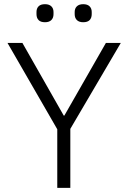

<svg xmlns="http://www.w3.org/2000/svg" viewBox="-20 -905 617 925"><path d="M196.8 -797.9Q175.8 -797.9 165.8 -808.3Q155.8 -818.8 155.8 -836.9V-847.2Q155.8 -864.3 165.8 -874.5Q175.8 -884.8 196.8 -884.8Q216.8 -884.8 227.3 -874.5Q237.8 -864.3 237.8 -847.2V-836.9Q237.8 -818.8 227.3 -808.3Q216.8 -797.9 196.8 -797.9ZM380.9 -797.9Q360.8 -797.9 350.3 -808.3Q339.8 -818.8 339.8 -836.9V-847.2Q339.8 -864.3 350.3 -874.5Q360.8 -884.8 380.9 -884.8Q401.4 -884.8 411.6 -874.5Q421.9 -864.3 421.9 -847.2V-836.9Q421.9 -818.8 411.9 -808.3Q401.9 -797.9 380.9 -797.9ZM255.9 0V-282.2L16.1 -698.2H87.9L287.1 -348.1H290L490.2 -698.2H562L318.8 -284.2V0Z"/></svg>

Font: Anuphan Light
Style: Regular
Weight: 300
Designer: Mike Abbink, Paul van der Laan, Pieter van Rosmalen, Mint Tantisuwanna
Foundry: Bold Monday; Cadson Demak
Version: Version 3.002;hotconv 1.0.109;makeotfexe 2.5.65596